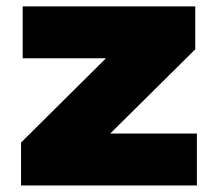

<svg xmlns="http://www.w3.org/2000/svg" viewBox="-20 -568 657 588"><path d="M317.5 -159H583V0H44.5V-131.5L304.5 -389.5H49.5V-548.5H578V-417Z"/></svg>

Font: Encode Sans Expanded ExtraBold
Style: Regular
Weight: 800
Width: 7
Designer: Multiple Designers
Foundry: Impallari Type
Version: Version 2.000